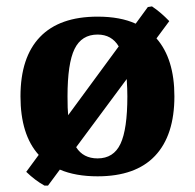

<svg xmlns="http://www.w3.org/2000/svg" viewBox="-20 -544 609 600"><path d="M62 -7 101 -60Q44 -123 44 -243Q44 -365 105 -428.5Q166 -492 285 -492Q356 -492 404 -470L442 -522L455 -524Q482 -506 509 -478L469 -424Q525 -360 525 -243Q525 -121 464.5 -57Q404 7 285 7Q216 7 167 -14L130 36H119Q90 20 62 -7ZM285 -436Q235 -436 213 -391Q191 -346 191 -243Q191 -202 193 -184L351 -399Q329 -436 285 -436ZM378 -243Q378 -265 376 -297L218 -84Q240 -49 285 -49Q335 -49 356.5 -94.5Q378 -140 378 -243Z"/></svg>

Font: Caladea
Style: Bold
Weight: 700
Designer: Carolina Giovagnoli and Andres Torresi
Foundry: Carolina Giovagnoli & Andres Torresi
Version: Version 1.001